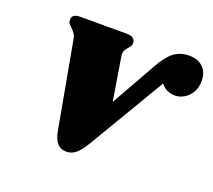

<svg xmlns="http://www.w3.org/2000/svg" viewBox="-115 -821 1080 972"><g transform="rotate(20 425.5 -335.0)"><path d="M748 -455Q724 -455 704.5 -465Q685 -475 672 -492L431 -86Q404 -40 381 -20Q358 0 329 0Q298 0 279.5 -20.5Q261 -41 253 -86L169 -548Q166 -566 158 -577Q150 -588 137 -601Q127 -610 123 -615.5Q119 -621 119 -629Q114 -666 163 -666H413Q436 -666 448 -656.5Q460 -647 459 -631Q459 -622 455.5 -616Q452 -610 444 -601Q435 -591 430 -582Q425 -573 425 -560Q425 -554 426 -550L464 -317L597 -553Q632 -617 666 -643.5Q700 -670 750 -670Q796 -670 823.5 -643.5Q851 -617 851 -570Q851 -534 835.5 -508Q820 -482 796 -468.5Q772 -455 748 -455Z"/></g></svg>

Font: Shrikhand
Style: Regular
Weight: 400
Italic angle: -14°
Designer: Jonny Pinhorn
Foundry: Jonny Pinhorn
Version: Version 1.001;PS 1.001;hotconv 1.0.88;makeotf.lib2.5.647800